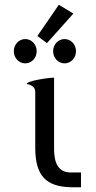

<svg xmlns="http://www.w3.org/2000/svg" viewBox="-20 -786 405 806"><path d="M128 -165C128 -47 175 -2 278 0H320V-62H277C221 -62 207 -108 207 -161V-460C182 -460 92 -446 92 -434C107 -430 128 -423 128 -401ZM227 -766 137 -635 177 -605 288 -729ZM86 -622C59 -622 38 -599 38 -571C38 -543 59 -520 86 -520C113 -520 134 -543 134 -571C134 -599 113 -622 86 -622ZM251 -622C224 -622 203 -599 203 -571C203 -543 224 -520 251 -520C278 -520 299 -543 299 -571C299 -599 278 -622 251 -622Z"/></svg>

Font: Mint Spirit
Style: Regular
Weight: 400
Designer: HARENDAL Hirwen
Foundry: Arkandis Digital Foundry.
Version: Version 1.004;FFEdit